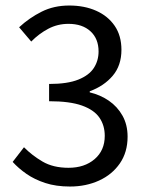

<svg xmlns="http://www.w3.org/2000/svg" viewBox="-20 -670 537 702"><path d="M235.9 12Q184.9 12 145.5 -0.9Q106.2 -13.8 77 -34.1Q47.8 -54.4 26.3 -78L67.7 -131.6Q96.7 -102.1 135.5 -79.3Q174.4 -56.5 230.5 -56.5Q289 -56.5 326 -88.2Q363 -120 363 -173.4Q363 -211.3 343.7 -239.6Q324.4 -268 279.9 -284Q235.3 -299.9 159.5 -299.9V-363Q227 -363 266.5 -379Q306 -394.9 323.2 -421.7Q340.4 -448.4 340.4 -481.8Q340.4 -528.5 310.8 -555.6Q281.2 -582.8 230.2 -582.8Q190.4 -582.8 156.3 -564.7Q122.3 -546.7 94.2 -518.1L49.9 -570.3Q87.4 -604.9 132.2 -627.3Q177 -649.8 233.2 -649.8Q288.6 -649.8 331.6 -630.7Q374.6 -611.6 399.3 -575.6Q424 -539.5 424 -487.9Q424 -430.5 392.1 -393Q360.3 -355.5 308.1 -336.3V-332.3Q346.6 -323.2 377.9 -301.8Q409.2 -280.3 427.8 -247.2Q446.5 -214 446.5 -170.2Q446.5 -113.4 418.2 -72.5Q389.9 -31.6 342.1 -9.8Q294.3 12 235.9 12Z"/></svg>

Font: Source Sans Variable
Style: Regular
Weight: 200
Designer: Paul D. Hunt
Foundry: Adobe Systems Incorporated
Version: Version 3.006;hotconv 1.0.111;makeotfexe 2.5.65597